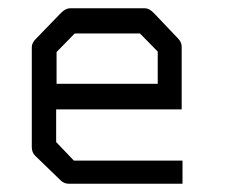

<svg xmlns="http://www.w3.org/2000/svg" viewBox="-20 -496 580 465"><path d="M116 -231V-152L159 -107H422V-51H147Q135 -51 127 -59L65 -119Q57 -127 57 -140V-382Q57 -392 67 -402L128 -465Q139 -476 150 -476H331Q341 -476 352 -465L411 -403Q420 -394 420 -383V-231ZM117 -293H362V-371L319 -415H161L117 -370Z"/></svg>

Font: 3270 Nerd Font Mono
Style: Regular
Weight: 400
Monospace: yes
Version: Version 3.0.1;Nerd Fonts 3.0.0